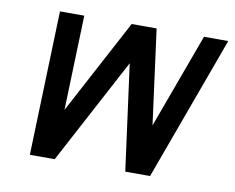

<svg xmlns="http://www.w3.org/2000/svg" viewBox="-63 -606 842 688"><g transform="rotate(10 357.5 -262.5)"><path d="M626.5 -524.9H714.8L522.9 0H432.6L380.9 -385.3L175.8 0H85.4L102.5 -524.9H190.9L179.7 -180.2L363.3 -524.9H454.1L500 -180.2Z"/></g></svg>

Font: Qaz
Style: Italic
Weight: 400
Italic angle: -11.25°
Designer: GGBotNet
Foundry: f0n7
Version: 0.70